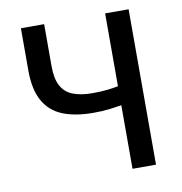

<svg xmlns="http://www.w3.org/2000/svg" viewBox="-75 -726 757 797"><g transform="rotate(-10 303.0 -327.5)"><path d="M420 0V-268Q396 -264 368 -260.5Q340 -257 301 -257Q225 -257 172.5 -278Q120 -299 92.5 -347.5Q65 -396 65 -477V-655H163V-477Q163 -425 179.5 -394.5Q196 -364 229 -351Q262 -338 311 -338Q347 -338 373.5 -341Q400 -344 420 -348V-655H519V0Z"/></g></svg>

Font: UmiuVSE Medium
Style: Regular
Weight: 500
Designer: Paul D. Hunt
Foundry: Adobe
Version: Version 3.046;September 5, 2023;FontCreator 14.0.0.2901 64-b